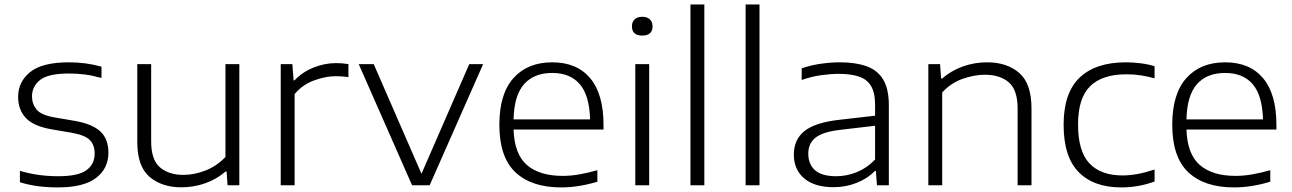

<svg xmlns="http://www.w3.org/2000/svg" viewBox="-20 -828 5774 858"><path d="M238 9.5Q191.5 9.5 150 4Q108.5 -1.5 69 -13.5V-64.5Q116 -51 156.5 -45.8Q197 -40.5 240 -40.5Q329 -40.5 366 -67.2Q403 -94 403 -141.5Q403 -180.5 381 -202.5Q359 -224.5 299 -235L211 -250Q130 -264 95.5 -300.8Q61 -337.5 61 -395.5Q61 -462 114.5 -505.8Q168 -549.5 288.5 -549.5Q365 -549.5 433.5 -530V-479.5Q394.5 -490.5 360.2 -495Q326 -499.5 289 -499.5Q195 -499.5 159 -470.5Q123 -441.5 123 -397.5Q123 -364 143 -339Q163 -314 222.5 -303.5L310.5 -288.5Q391 -275 427.8 -241.2Q464.5 -207.5 464.5 -146Q464.5 -75 409.2 -32.8Q354 9.5 238 9.5Z M790.5 9Q703 9 648.2 -37.8Q593.5 -84.5 593.5 -193.5V-541.5H655.5V-196.5Q655.5 -113 695.2 -79.8Q735 -46.5 799.5 -46.5Q848 -46.5 898.2 -66Q948.5 -85.5 987.5 -126.5V-541.5H1049.5V0H997L992.5 -61.5H988Q948 -27 897 -9Q846 9 790.5 9Z M1234.5 0V-541.5H1286.5L1292 -469H1296.5Q1329.5 -505 1379.8 -525.5Q1430 -546 1481 -546Q1496.5 -546 1509.2 -545Q1522 -544 1537 -541.5V-483.5Q1523 -485.5 1508.8 -486.5Q1494.5 -487.5 1479 -487.5Q1436 -487.5 1384 -468.8Q1332 -450 1296.5 -407.5V0Z M1821.5 0 1583 -541.5H1650L1863.5 -51.5L2077 -541.5H2139L1900 0Z M2487.5 9.5Q2355 9.5 2283.2 -58.2Q2211.5 -126 2211.5 -270.5Q2211.5 -408.5 2274.5 -479Q2337.5 -549.5 2448 -549.5Q2558 -549.5 2617.5 -478.5Q2677 -407.5 2677 -269.5V-249H2275Q2278.5 -139.5 2334.5 -90.8Q2390.5 -42 2494.5 -42Q2531 -42 2569.5 -48.8Q2608 -55.5 2649.5 -67.5V-16Q2565 9.5 2487.5 9.5ZM2447.5 -502Q2366.5 -502 2322 -452Q2277.5 -402 2275 -294.5H2617Q2614 -401.5 2571 -451.8Q2528 -502 2447.5 -502Z M2819 0V-541.5H2881V0ZM2850 -669Q2804 -669 2804 -710.5Q2804 -730.5 2816.2 -741.8Q2828.5 -753 2850 -753Q2871.5 -753 2883.8 -741.8Q2896 -730.5 2896 -710.5Q2896 -669 2850 -669Z M3065.5 0V-808H3127.5V0Z M3312 0V-808H3374V0Z M3705.5 8.5Q3620 8.5 3573.8 -30.8Q3527.5 -70 3527.5 -137Q3527.5 -205 3575.8 -243Q3624 -281 3734 -293L3890.5 -311V-359.5Q3890.5 -414.5 3872 -444.5Q3853.5 -474.5 3817.2 -486.2Q3781 -498 3728 -498Q3693 -498 3649.5 -492Q3606 -486 3562.5 -470.5V-522.5Q3600 -536 3645.5 -542.8Q3691 -549.5 3733 -549.5Q3803.5 -549.5 3852.5 -532Q3901.5 -514.5 3926.8 -472.5Q3952 -430.5 3952 -357.5V0H3899L3894 -64H3889.5Q3859 -31.5 3809.8 -11.5Q3760.5 8.5 3705.5 8.5ZM3592 -141.5Q3592 -94.5 3622 -67.5Q3652 -40.5 3716.5 -40.5Q3764.5 -40.5 3809.5 -59Q3854.5 -77.5 3890.5 -115V-266L3736.5 -248Q3657.5 -239 3624.8 -213.2Q3592 -187.5 3592 -141.5Z M4128.5 0V-541.5H4181L4185.5 -477H4190Q4231 -512.5 4282.8 -531Q4334.5 -549.5 4390.5 -549.5Q4480 -549.5 4534.8 -502Q4589.5 -454.5 4589.5 -343.5V0H4527.5V-342.5Q4527.5 -426 4488.2 -460Q4449 -494 4380.5 -494Q4334.5 -494 4282.5 -476Q4230.5 -458 4190.5 -415V0Z M4990.5 9.5Q4867.5 9.5 4800.2 -59Q4733 -127.5 4733 -270.5Q4733 -412.5 4804.5 -481Q4876 -549.5 5011 -549.5Q5044 -549.5 5077.5 -545.2Q5111 -541 5139.5 -532V-478Q5109 -486.5 5078.8 -491.2Q5048.5 -496 5014 -496Q4906 -496 4851.8 -443Q4797.5 -390 4797.5 -272Q4797.5 -151.5 4848.5 -97.8Q4899.5 -44 4996.5 -44Q5027.5 -44 5062.2 -50.2Q5097 -56.5 5139.5 -70.5V-17Q5068 9.5 4990.5 9.5Z M5494.5 9.5Q5362 9.5 5290.2 -58.2Q5218.5 -126 5218.5 -270.5Q5218.5 -408.5 5281.5 -479Q5344.5 -549.5 5455 -549.5Q5565 -549.5 5624.5 -478.5Q5684 -407.5 5684 -269.5V-249H5282Q5285.5 -139.5 5341.5 -90.8Q5397.5 -42 5501.5 -42Q5538 -42 5576.5 -48.8Q5615 -55.5 5656.5 -67.5V-16Q5572 9.5 5494.5 9.5ZM5454.5 -502Q5373.5 -502 5329 -452Q5284.5 -402 5282 -294.5H5624Q5621 -401.5 5578 -451.8Q5535 -502 5454.5 -502Z"/></svg>

Font: Encode Sans Exp Lt
Style: Regular
Weight: 300
Width: 7
Designer: Multiple Designers
Foundry: Impallari Type
Version: Version 3.002; ttfautohint (v1.8.3) -l 8 -r 50 -G 200 -x 14 